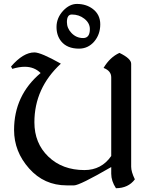

<svg xmlns="http://www.w3.org/2000/svg" viewBox="-20 -951 777 992"><path d="M554.7 -145V-551.3Q554.7 -585 515.1 -600.1Q547.9 -655.3 597.2 -677.7Q657.7 -648.4 657.7 -621.6V-89.8Q657.7 -63.5 676.8 -24.4Q643.1 21 579.1 21.5Q554.7 -16.1 554.7 -53.2V-87.9Q391.1 6.8 362.8 6.8H324.7Q208 6.8 130.4 -80.6Q52.7 -168 52.7 -279.3Q52.7 -458.5 189.9 -573.7Q157.2 -606 107.9 -606Q79.1 -606 43.5 -595.2L37.1 -607.4Q100.1 -680.2 157.7 -680.2Q191.4 -680.2 294.4 -622.1Q157.7 -495.6 157.7 -319.3Q157.7 -210.9 230 -141.6Q302.2 -72.3 416.5 -72.3Q504.4 -72.3 554.7 -145ZM272 -811.5Q272 -858.4 306.2 -895.5Q339.4 -930.7 377.4 -930.7Q425.3 -930.7 459.5 -904.8Q498 -875.5 498 -825.2Q498 -772.9 466.3 -735.8Q434.6 -699.7 388.2 -699.7Q326.7 -699.7 295.9 -737.8Q272 -767.6 272 -811.5ZM349.1 -780.8Q374 -754.4 409.7 -754.4Q444.3 -754.4 444.3 -800.8Q444.3 -832 415.5 -854.5Q388.2 -876 351.1 -876Q325.7 -876 325.7 -836.9Q325.7 -805.2 349.1 -780.8Z"/></svg>

Font: Balgruf
Style: Regular
Weight: 500
Designer: Paul James MIller
Foundry: High-Logic / Made with FontCreator
Version: Version 1.201;March 28, 2021;FontCreator 13.0.0.2683 64-bit